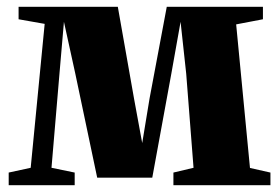

<svg xmlns="http://www.w3.org/2000/svg" viewBox="-20 -543 818 563"><path d="M5.5 0V-37L70 -51L111 -473L34.5 -486.5V-523H325.5L373 -254L397 -123.5L418.5 -254L469 -523H751V-486.5L672.5 -471.5L713 -50.5L773 -37V0H488.5V-37L547.5 -51L526 -327L509.5 -479L482.5 -327.5L426.5 -22H265L200.5 -328.5L167.5 -479L154.5 -328.5L131 -51L199 -37V0Z"/></svg>

Font: Merriweather 96pt Black
Style: Regular
Weight: 900
Version: Version 2.100